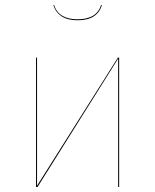

<svg xmlns="http://www.w3.org/2000/svg" viewBox="-20 -747 620 767"><path d="M456 0H452V-394V-513L130 0H124V-517H128V-124V-5L451 -517H456ZM193 -727H196Q214 -670 290 -670Q366 -670 384 -727H387Q379 -698 355 -682Q331 -666 290 -666Q250 -666 226 -682Q202 -698 193 -727Z"/></svg>

Font: FiraGO Four
Style: Regular
Weight: 100
Designer: bBox Type
Foundry: bBox Type GmbH
Version: Version 1.001